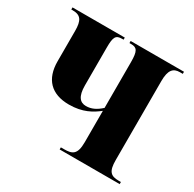

<svg xmlns="http://www.w3.org/2000/svg" viewBox="-124 -666 802 795"><g transform="rotate(30 276.5 -268.0)"><path d="M254 0H541V-10H531C492 -10 477 -24 477 -78V-456C477 -509 494 -526 525 -526H539V-536H284V-526H292C320 -526 329 -514 329 -461V-242C305 -220 283 -210 258 -210C230 -210 212 -229 212 -282V-463C212 -514 219 -526 249 -526H256V-536H6V-526H13C52 -526 64 -506 64 -457V-312C64 -227 109 -180 194 -180C259 -180 299 -204 329 -228V-78C329 -18 308 -10 269 -10H254Z"/></g></svg>

Font: Noto Serif Display ExtraCondensed ExtraBold
Style: Regular
Weight: 800
Width: 2
Designer: Monotype Design Team
Foundry: Monotype Imaging Inc.
Version: Version 2.009